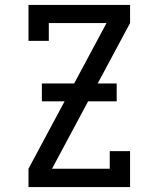

<svg xmlns="http://www.w3.org/2000/svg" viewBox="-20 -755 640 775"><path d="M95 0V-74L410 -662H177V-590H95V-735H505V-662L190 -74H423V-145H505V0ZM149 -346V-418H451V-346Z"/></svg>

Font: Iosevka Slab Extended
Style: Regular
Weight: 400
Width: 7
Monospace: yes
Designer: Belleve Invis
Foundry: Belleve Invis
Version: Version 11.1.1; ttfautohint (v1.8.3)